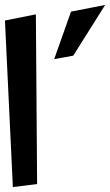

<svg xmlns="http://www.w3.org/2000/svg" viewBox="-86 -722 445 776"><path d="M64 22 59 -664 -66 -639 -34 34ZM339 -702 201 -675 133 -483 210 -497Z"/></svg>

Font: Gamestation Warped
Style: Regular
Weight: 400
Designer: Jonas Hecksher
Foundry: Jonas Hecksher, Playtypeª, e-types AS
Version: Version 1.003